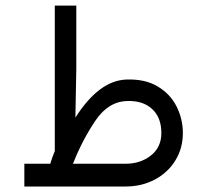

<svg xmlns="http://www.w3.org/2000/svg" viewBox="-20 -678 747 698"><path d="M179.2 -129.1Q169.1 -104.3 162.7 -82.7H68.5V0H436.6Q495.4 0 543 -25.3Q590.5 -50.6 617.6 -94.9Q644.8 -139.2 644.8 -194.4Q644.8 -244.9 622.2 -290.4Q599.7 -335.9 553.3 -363.7Q506.9 -391.5 438.4 -388.8Q339.6 -384.7 254.1 -250.5L257.4 -428.8V-657.6H179.2ZM244.9 -82.7Q245.9 -84.1 247.2 -87.3Q278.5 -166.8 325.6 -237.6Q372.7 -308.4 441.2 -310.7Q499.1 -313 532.9 -281.9Q566.6 -250.9 566.6 -194.4Q566.6 -142.5 528.5 -112.6Q490.3 -82.7 436.6 -82.7Z"/></svg>

Font: Arad
Style: Regular
Weight: 400
Designer: Mohammad Darvishi
Version: Version 1.010;September 21, 2024;FontCreator 15.0.0.2992 64-